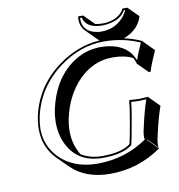

<svg xmlns="http://www.w3.org/2000/svg" viewBox="-93 -891 973 1043"><g transform="rotate(-10 393.5 -369.5)"><path d="M679.2 -806.2 735.8 -749.5Q715.8 -682.1 644.5 -650.9Q637.2 -647.9 631.3 -646Q658.2 -640.1 682.6 -631.8Q707 -623.5 718.3 -618.2L729.5 -612.8L730.5 -609.9L787.1 -553.2Q755.4 -482.4 746.1 -451.7Q744.6 -446.8 743.7 -442.4L733.4 -441.4L676.8 -498Q671.4 -516.6 663.6 -531.2Q619.6 -554.2 553.7 -554.2Q433.1 -554.2 347.2 -453.1Q284.7 -378.4 261.2 -270.5Q237.3 -157.7 286.1 -73.2Q288.6 -69.3 290.5 -66.4Q339.8 -36.1 406.7 -36.1Q513.2 -36.6 561.5 -74.2L570.8 -117.2Q597.2 -255.4 601.1 -307.1L604 -310.1Q606 -310.1 654.3 -307.1L707 -310.1L707.5 -307.1L763.7 -250.5Q739.3 -182.6 717.8 -80.6L716.3 -74.2Q709.5 -39.1 716.3 -26.4L659.7 -83L659.2 -80.1L715.3 -23.4Q587.9 66.4 430.7 66.4Q295.4 65.9 216.3 -12.7L159.7 -68.8Q76.7 -151.9 92.8 -279.8Q94.7 -293.9 97.2 -307.1Q131.3 -468.8 269 -570.3Q377.9 -649.9 500 -657.2Q493.2 -662.6 487.8 -667.5L431.2 -724.1Q400.4 -755.9 407.2 -806.2H435.1L491.7 -749.5Q510.3 -745.1 530.3 -745.1Q595.7 -745.1 633.8 -780.8Q646 -793 651.4 -806.2ZM580.6 -115.2 570.8 -68.4 567.9 -65.9Q516.1 -25.9 406.7 -25.9Q271 -25.9 215.3 -135.7Q187.5 -191.4 187.5 -260.3Q188 -295.4 194.8 -329.1Q228.5 -487.3 337.9 -567.9Q411.1 -620.6 497.1 -621.1Q641.1 -619.6 681.6 -515.6Q691.4 -547.4 718.3 -606.9Q627.9 -647.5 521 -647.9Q390.6 -647.9 273.9 -561.5Q140.6 -461.4 106.9 -304.7Q79.6 -176.3 155.3 -88.9Q209.5 -26.9 298.8 -7.3Q335 0 374 0Q526.9 -0.5 647.9 -84.5Q643.6 -101.6 649.9 -133.3L651.4 -139.2Q672.4 -237.3 693.8 -298.3Q676.3 -296.9 654.3 -296.9Q628.9 -296.9 610.8 -298.8Q606 -247.1 580.6 -115.2ZM665 -795.9H657.7Q633.3 -749 560.1 -737.3Q544.9 -734.9 530.3 -734.9Q455.6 -734.9 432.6 -777.3Q427.7 -786.6 426.3 -795.9H416.5Q412.6 -730 473.6 -710Q490.2 -704.6 509.3 -703.1Q514.6 -702.6 519.5 -703.1Q589.4 -703.1 637.2 -753.4Q655.3 -772.9 665 -795.9Z"/></g></svg>

Font: Linux Biolinum Shadow O
Style: Italic
Weight: 400
Italic angle: -12°
Designer: Philipp H. Poll
Foundry: Philipp H. Poll
Version: Version 0.6.2